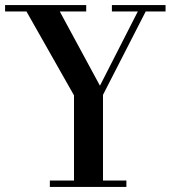

<svg xmlns="http://www.w3.org/2000/svg" viewBox="-39 -735 671 755"><path d="M252 -25V-360L65 -690H-19V-715H300V-690H196L354 -398L503 -690H401V-715H612V-690H534L366 -362V-25H458V0H157V-25Z"/></svg>

Font: Justus
Style: Versalitas
Weight: 400
Version: Version 001.001